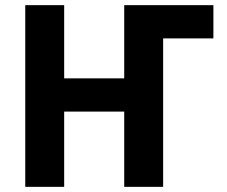

<svg xmlns="http://www.w3.org/2000/svg" viewBox="-20 -725 879 745"><path d="M78 0V-705H229V-421H462V-705H808V-576H613V0H462V-292H229V0Z"/></svg>

Font: Nunito Sans 7pt Condensed ExtraBold
Style: Regular
Weight: 800
Width: 3
Designer: Vernon Adams
Foundry: Vernon Adams
Version: Version 3.101;gftools[0.9.27]